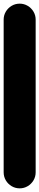

<svg xmlns="http://www.w3.org/2000/svg" viewBox="-20 -1030 215 1050"><path d="M0 -87.7H175V-922.7H0ZM87.7 -175Q63.7 -175 43.7 -163.2Q23.7 -151.3 11.8 -131.3Q0 -111.3 0 -87.7Q0 -63.7 11.8 -43.7Q23.7 -23.7 43.7 -11.8Q63.7 0 87.7 0Q111.3 0 131.3 -11.8Q151.3 -23.7 163.2 -43.7Q175 -63.7 175 -87.7Q175 -111.3 163.2 -131.3Q151.3 -151.3 131.3 -163.2Q111.3 -175 87.7 -175ZM87.7 -1010Q63.7 -1010 43.7 -998.2Q23.7 -986.3 11.8 -966.3Q0 -946.3 0 -922.7Q0 -898.7 11.8 -878.7Q23.7 -858.7 43.7 -846.8Q63.7 -835 87.7 -835Q111.3 -835 131.3 -846.8Q151.3 -858.7 163.2 -878.7Q175 -898.7 175 -922.7Q175 -946.3 163.2 -966.3Q151.3 -986.3 131.3 -998.2Q111.3 -1010 87.7 -1010Z"/></svg>

Font: Wavefont Thin
Style: Regular
Weight: 100
Monospace: yes
Version: Version 3.005;gftools[0.9.33]